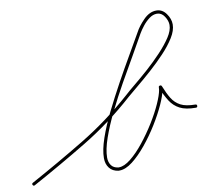

<svg xmlns="http://www.w3.org/2000/svg" viewBox="-72 -621 786 711"><g transform="rotate(-10 321.0 -265.0)"><path d="M-4 12Q-7 7 -2 4Q104 -54 204 -114.5Q304 -175 395 -256Q409 -269 433.5 -289Q458 -309 486 -334Q514 -359 539.5 -386Q565 -413 581.5 -438Q598 -463 598 -484Q598 -500 587 -516.5Q576 -533 559 -533Q544 -533 530 -522.5Q516 -512 505 -498Q494 -484 487 -472Q487 -472 487 -472Q487 -472 487 -472Q470 -441 444.5 -397Q419 -353 391 -303.5Q363 -254 339 -205Q315 -156 300 -113Q285 -70 285 -40Q285 -23 293.5 -11Q302 1 320 3Q321 3 322 3Q342 3 367 -17Q392 -37 417.5 -69Q443 -101 465 -136.5Q487 -172 501 -203.5Q515 -235 518 -253Q518 -253 518 -253Q518 -253 518 -253Q518 -255 518.5 -258Q519 -261 519 -264Q519 -268 524 -269Q529 -270 531 -265Q542 -237 554 -217.5Q566 -198 586 -187.5Q606 -177 641 -177Q647 -177 647 -171Q647 -165 641 -165Q603 -165 581 -176.5Q559 -188 545.5 -209Q532 -230 519 -261Q518 -265 525 -266Q531 -267 531 -262Q531 -260 530.5 -257Q530 -254 530 -251Q530 -251 530 -251Q530 -251 530 -251Q527 -231 512 -198Q497 -165 474.5 -128.5Q452 -92 425 -59Q398 -26 371.5 -5.5Q345 15 322 15Q320 15 318 15Q296 12 284.5 -3Q273 -18 273 -40Q273 -71 288 -114.5Q303 -158 327.5 -207.5Q352 -257 379.5 -307Q407 -357 433 -401.5Q459 -446 477 -478Q477 -478 477 -478Q477 -478 477 -478Q488 -499 510.5 -522Q533 -545 559 -545Q581 -545 595.5 -525Q610 -505 610 -484Q610 -461 593.5 -434.5Q577 -408 551.5 -381Q526 -354 497.5 -328.5Q469 -303 443.5 -282Q418 -261 403 -248Q312 -166 211 -105Q110 -44 4 14Q-1 17 -4 12Z"/></g></svg>

Font: FRB American Cursive Thin
Style: Italic
Weight: 100
Italic angle: -25°
Version: Version 2.0;Modular Font Editor K font №1